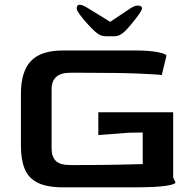

<svg xmlns="http://www.w3.org/2000/svg" viewBox="-20 -806 835 826"><path d="M253 0Q182 0 142 -20Q102 -40 86 -80Q70 -120 70 -179V-402Q70 -498 113 -543.5Q156 -589 253 -589H554Q623 -589 659.5 -581.5Q696 -574 696 -566L676 -483Q659 -486 575.5 -489.5Q492 -493 333 -493H282Q202 -493 202 -422V-167Q202 -133 219.5 -114.5Q237 -96 282 -96H323Q419 -96 485 -97.5Q551 -99 594 -100V-236L534 -235L403 -225V-323H725V-42L735 -21Q735 -13 693 -6.5Q651 0 551 0ZM310 -770Q310 -761 325 -741Q340 -721 358.5 -701Q377 -681 387 -672Q400 -660 411 -655Q422 -650 439 -650H469Q487 -650 499 -657.5Q511 -665 519 -673Q530 -684 547 -704.5Q564 -725 577.5 -744Q591 -763 591 -770Q591 -781 575.5 -782Q560 -783 541 -770L454 -712L360 -770Q310 -801 310 -770Z"/></svg>

Font: Goldman
Style: Regular
Weight: 400
Designer: Jaikishan Patel
Version: Version 1.000; ttfautohint (v1.8.3)